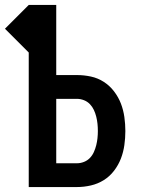

<svg xmlns="http://www.w3.org/2000/svg" viewBox="-57 -755 577 775"><path d="M59 0V-543L-37 -639L59 -735H170V-452H254Q282 -452 310 -446Q338 -440 362 -424.5Q386 -409 403.5 -386Q421 -363 431 -337Q441 -311 445 -282.5Q449 -254 449 -226Q449 -198 445 -169.5Q441 -141 431 -115Q421 -89 403.5 -66Q386 -43 362 -28Q338 -13 310 -6.5Q282 0 254 0ZM170 -96H254Q268 -96 282 -101.5Q296 -107 306 -117.5Q316 -128 322 -141.5Q328 -155 331.5 -169Q335 -183 336.5 -197.5Q338 -212 338 -226Q338 -241 336.5 -255.5Q335 -270 331.5 -284Q328 -298 322 -311Q316 -324 306 -334.5Q296 -345 282 -350.5Q268 -356 254 -356H170Z"/></svg>

Font: Iosevka SS04
Style: Bold
Weight: 700
Monospace: yes
Designer: Belleve Invis
Foundry: Belleve Invis
Version: Version 19.0.0; ttfautohint (v1.8.4)